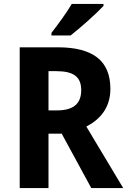

<svg xmlns="http://www.w3.org/2000/svg" viewBox="-20 -954 646 974"><path d="M505 -924V-934H344C318 -889 274 -830 241 -787V-774H338C387 -812 471 -887 505 -924ZM273 -714H80V0H226V-276H293L443 0H605L418 -312C488 -348 540 -408 540 -503C540 -644 454 -714 273 -714ZM266 -593C352 -593 392 -565 392 -497C392 -429 354 -394 269 -394H226V-593Z"/></svg>

Font: Noto Sans Myanmar SemiCondensed
Style: Bold
Weight: 700
Width: 4
Designer: Monotype Design Team
Foundry: Monotype Imaging Inc.
Version: Version 2.107